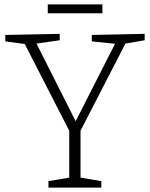

<svg xmlns="http://www.w3.org/2000/svg" viewBox="-20 -848 678 868"><path d="M634 -666 547 -651 344 -257V-45L438 -29V0H199V-29L293 -45V-257L92 -649L4 -661V-690L250 -695V-666L145 -651L322 -300L500 -650L395 -661V-690L634 -695ZM196 -828H443V-788H196Z"/></svg>

Font: Bitter Pro Light
Style: Regular
Weight: 300
Designer: Sol Matas, and Bitter project Authors
Foundry: Sol Matas
Version: Version 1.010